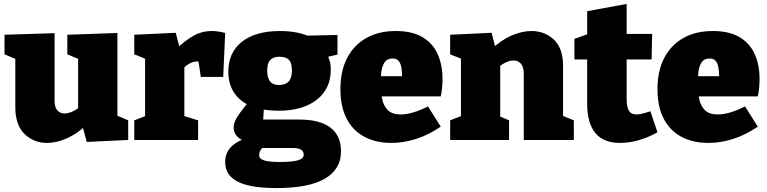

<svg xmlns="http://www.w3.org/2000/svg" viewBox="-20 -713 3907 978"><path d="M219 15Q152 15 105 -30.5Q58 -76 58 -167V-433L74 -407L3 -436V-536L258 -544V-199Q258 -167 272 -151Q286 -135 309 -135Q326 -135 347 -144Q368 -153 390 -171L378 -139V-437L394 -407L323 -436V-536L578 -545V-100L556 -133L633 -100V0L422 10L396 -87L423 -79Q374 -32 321 -8.5Q268 15 219 15Z M664 0V-100L736 -128L719 -100V-437L739 -406L664 -436V-536L875 -546L899 -454L874 -459Q921 -506 965 -530.5Q1009 -555 1058 -555Q1090 -555 1127 -545L1117 -321H1003L986 -433L1003 -396Q999 -398 994 -399Q989 -400 984 -400Q962 -400 939 -385.5Q916 -371 904 -351L919 -402V-100L898 -128L989 -100V0Z M1388 245Q1255 245 1191 212.5Q1127 180 1127 113Q1127 60 1165.5 27.5Q1204 -5 1279 -22L1276 19Q1230 14 1200 -8Q1170 -30 1170 -64Q1170 -75 1174 -87.5Q1178 -100 1188 -116.5Q1198 -133 1214.5 -154.5Q1231 -176 1256 -205L1257 -173Q1201 -197 1172 -241.5Q1143 -286 1143 -347Q1143 -446 1212.5 -500.5Q1282 -555 1406 -555Q1501 -555 1565 -523L1522 -531L1699 -535V-435L1634 -420L1646 -437Q1654 -421 1659.5 -402.5Q1665 -384 1665 -358Q1665 -261 1593.5 -205Q1522 -149 1399 -149Q1352 -149 1304 -158L1325 -176L1320 -92L1300 -104H1505Q1609 -104 1663 -63Q1717 -22 1717 58Q1717 149 1635 197Q1553 245 1388 245ZM1404 112Q1472 112 1499.5 103Q1527 94 1527 76Q1527 56 1512 48.5Q1497 41 1474 41H1285L1327 31Q1300 50 1300 79Q1300 95 1324 103.5Q1348 112 1404 112ZM1401 -280Q1434 -280 1450.5 -298Q1467 -316 1467 -354Q1467 -392 1452 -408Q1437 -424 1404 -424Q1372 -424 1356.5 -407.5Q1341 -391 1341 -354Q1341 -317 1355.5 -298.5Q1370 -280 1401 -280Z M1973 15Q1895 15 1836.5 -16Q1778 -47 1746 -108Q1714 -169 1714 -259Q1714 -352 1748.5 -418Q1783 -484 1846 -519.5Q1909 -555 1996 -555Q2081 -555 2133.5 -523Q2186 -491 2210 -436Q2234 -381 2234 -312Q2234 -290 2232 -267.5Q2230 -245 2225 -222H1879V-325H2059L2028 -303Q2029 -341 2025 -366Q2021 -391 2010.5 -403Q2000 -415 1979 -415Q1952 -415 1939.5 -396.5Q1927 -378 1923 -349.5Q1919 -321 1919 -290Q1919 -248 1926 -211.5Q1933 -175 1955 -152.5Q1977 -130 2021 -130Q2050 -130 2085.5 -140.5Q2121 -151 2160 -171L2225 -68Q2164 -26 2100 -5.5Q2036 15 1973 15Z M2273 0V-100L2350 -130L2328 -103V-436L2350 -406L2273 -436V-536L2484 -546L2508 -453L2483 -461Q2531 -508 2584.5 -531.5Q2638 -555 2687 -555Q2755 -555 2801.5 -511Q2848 -467 2848 -378V-103L2832 -129L2903 -100V0H2648V-336Q2648 -372 2633.5 -388.5Q2619 -405 2596 -405Q2578 -405 2557.5 -395.5Q2537 -386 2516 -369L2528 -395V-99L2512 -126L2573 -100V0Z M3138 15Q3054 15 3012.5 -35.5Q2971 -86 2971 -184V-434L2995 -410H2906V-515L2998 -548L2971 -515V-656L3172 -693V-515L3153 -540H3302L3299 -410H3153L3172 -434V-211Q3172 -168 3183.5 -149Q3195 -130 3222 -130Q3236 -130 3253.5 -134.5Q3271 -139 3293 -146L3329 -39Q3231 15 3138 15Z M3588 15Q3510 15 3451.5 -16Q3393 -47 3361 -108Q3329 -169 3329 -259Q3329 -352 3363.5 -418Q3398 -484 3461 -519.5Q3524 -555 3611 -555Q3696 -555 3748.5 -523Q3801 -491 3825 -436Q3849 -381 3849 -312Q3849 -290 3847 -267.5Q3845 -245 3840 -222H3494V-325H3674L3643 -303Q3644 -341 3640 -366Q3636 -391 3625.5 -403Q3615 -415 3594 -415Q3567 -415 3554.5 -396.5Q3542 -378 3538 -349.5Q3534 -321 3534 -290Q3534 -248 3541 -211.5Q3548 -175 3570 -152.5Q3592 -130 3636 -130Q3665 -130 3700.5 -140.5Q3736 -151 3775 -171L3840 -68Q3779 -26 3715 -5.5Q3651 15 3588 15Z"/></svg>

Font: Bitter Thin Black
Style: Regular
Weight: 900
Version: Version 3.020